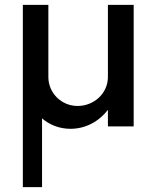

<svg xmlns="http://www.w3.org/2000/svg" viewBox="-20 -520 630 790"><path d="M530 -500H424V-203C424 -137 368 -84 299 -84C233 -84 179 -137 179 -203V-500H74V250H153V-33C184 -6 225 10 270 10C332 10 387 -20 424 -68V0H530Z"/></svg>

Font: Oakes Medium
Style: Regular
Weight: 500
Designer: Samuel Oakes
Foundry: Samuel Oakes
Version: Version 1.003;PS 001.003;hotconv 1.0.88;makeotf.lib2.5.64775